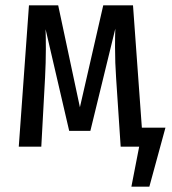

<svg xmlns="http://www.w3.org/2000/svg" viewBox="-20 -547 642 716"><path d="M597 -71 537 149H470L499 0H430L413 -256Q409 -312 409 -372Q409 -417 410 -440L317 -59H238L150 -438Q151 -412 151 -364Q151 -314 148 -257L134 0H50L88 -527H197L278 -147L365 -527H476L509 -71Z"/></svg>

Font: Fira Sans Extra Condensed
Style: Regular
Weight: 400
Width: 1
Designer: Carrois Corporate & Edenspiekermann AG
Foundry: Carrois Corporate GbR & Edenspiekermann AG
Version: Version 4.203